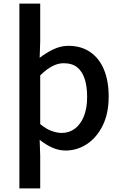

<svg xmlns="http://www.w3.org/2000/svg" viewBox="-20 -817 670 1060"><path d="M87 223V-797H202V-588L199 -498Q234 -525 274.5 -544.5Q315 -564 357 -564Q429 -564 479 -529Q529 -494 554.5 -431.5Q580 -369 580 -284Q580 -190 546.5 -123Q513 -56 459 -21Q405 14 343 14Q304 14 268.5 -2Q233 -18 199 -45L202 45V223ZM321 -83Q361 -83 392.5 -106Q424 -129 442.5 -173.5Q461 -218 461 -282Q461 -340 447.5 -381.5Q434 -423 406 -445.5Q378 -468 332 -468Q300 -468 268.5 -451.5Q237 -435 202 -401V-132Q234 -105 265 -94Q296 -83 321 -83Z"/></svg>

Font: Noto Sans HK Thin Medium
Style: Regular
Weight: 500
Version: Version 2.004-H2;hotconv 1.0.118;makeotfexe 2.5.65603